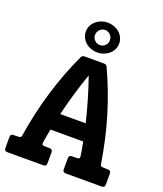

<svg xmlns="http://www.w3.org/2000/svg" viewBox="-174 -1029 961 1135"><g transform="rotate(20 306.0 -461.5)"><path d="M386.2 -318.8Q379.4 -348.1 369.9 -383.3Q360.4 -418.5 349.9 -454.8Q339.4 -491.2 327.9 -526.4Q316.4 -561.5 306.2 -590.8Q295.4 -561.5 284.2 -526.4Q272.9 -491.2 262.2 -454.8Q251.5 -418.5 242.2 -383.3Q232.9 -348.1 226.1 -318.8ZM622.1 -19Q622.1 0 603 0H376.5Q357.4 0 357.4 -19V-88.9Q357.4 -107.9 376.5 -107.9H396.5Q416.5 -107.9 421.1 -111.6Q425.8 -115.2 424.3 -126Q420.9 -150.9 417.2 -170.4Q413.6 -189.9 409.2 -212.9H203.1Q197.8 -184.1 194.1 -163.3Q190.4 -142.6 188 -126Q186.5 -114.7 191.2 -111.3Q195.8 -107.9 215.8 -107.9H235.8Q254.9 -107.9 254.9 -88.9V-19Q254.9 0 235.8 0H8.8Q-9.8 0 -9.8 -19V-88.9Q-9.8 -107.9 8.8 -107.9H23.9Q40.5 -107.9 48.6 -109.9Q56.6 -111.8 58.1 -121.1Q82 -272.9 123.3 -410.2Q164.6 -547.4 225.1 -676.8Q230.5 -688 245.1 -688H367.2Q381.8 -688 387.2 -676.8Q417.5 -611.8 442.9 -545.2Q468.3 -478.5 489 -409.7Q509.8 -340.8 525.9 -268.8Q542 -196.8 554.2 -121.1Q555.7 -111.8 563.5 -109.9Q571.3 -107.9 587.9 -107.9H603Q622.1 -107.9 622.1 -88.9ZM411.1 -829.1Q411.1 -809.1 402.8 -792Q394.5 -774.9 380.1 -762.5Q365.7 -750 346.7 -742.9Q327.6 -735.8 306.2 -735.8Q285.2 -735.8 265.9 -742.9Q246.6 -750 232.4 -762.5Q218.3 -774.9 209.7 -792Q201.2 -809.1 201.2 -829.1Q201.2 -849.1 209.7 -866.5Q218.3 -883.8 232.4 -896.2Q246.6 -908.7 265.9 -915.8Q285.2 -922.9 306.2 -922.9Q327.6 -922.9 346.7 -915.8Q365.7 -908.7 380.1 -896.2Q394.5 -883.8 402.8 -866.5Q411.1 -849.1 411.1 -829.1ZM353 -829.1Q353 -838.9 349.4 -847.4Q345.7 -856 339.4 -862.5Q333 -869.1 324.5 -873Q315.9 -877 306.2 -877Q296.4 -877 287.8 -873Q279.3 -869.1 272.9 -862.5Q266.6 -856 262.9 -847.4Q259.3 -838.9 259.3 -829.1Q259.3 -809.6 272.9 -795.9Q286.6 -782.2 306.2 -782.2Q326.2 -782.2 339.6 -795.9Q353 -809.6 353 -829.1Z"/></g></svg>

Font: New Telegraph
Style: Bold
Weight: 700
Designer: Frank Baranowski
Foundry: Frank Baranowski
Version: Version 3.001